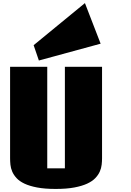

<svg xmlns="http://www.w3.org/2000/svg" viewBox="-20 -1215 856 1254"><path d="M288.6 -115.7H403.8V-778.8H646.5V-181.2Q646.5 -161.6 644 -139.2Q641.6 -116.7 631.8 -94.5Q622.1 -72.3 602.5 -51.8Q583 -31.2 549.3 -15.6Q515.6 0 465.3 9.5Q415 19 343.3 19Q272.5 19 222.7 9.5Q172.9 0 139.9 -15.6Q106.9 -31.2 88.1 -51.8Q69.3 -72.3 59.8 -94.5Q50.3 -116.7 48.1 -139.2Q45.9 -161.6 45.9 -181.2V-778.8H288.6ZM637.2 -929.7 233.9 -819.8 199.7 -919.9 534.7 -1194.8Z"/></svg>

Font: Coda Caption ExtraBold
Style: Regular
Weight: 800
Designer: vernon adams
Foundry: vernon adams
Version: Version 1.002